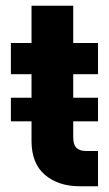

<svg xmlns="http://www.w3.org/2000/svg" viewBox="-20 -650 380 670"><path d="M18 -309H90V-391H18V-500H90V-630H235.5V-500H322V-391H235.5V-309H322V-226.5H235.5V-172Q235.5 -144.5 247.2 -133.8Q259 -123 280.5 -123H322V0H259Q183.5 0 136.8 -39.8Q90 -79.5 90 -158.5V-226.5H18Z"/></svg>

Font: Overused Grotesk
Style: Bold
Weight: 710
Version: Version 0.004